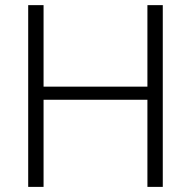

<svg xmlns="http://www.w3.org/2000/svg" viewBox="-20 -731 748 751"><path d="M150.4 -710.9V-392.1H556.6V-710.9H616.7V0H556.6V-340.8H150.4V0H90.3V-710.9Z"/></svg>

Font: Vazirmatn FD ExtraLight
Style: Regular
Weight: 200
Designer: Saber Rastikerdar
Foundry: Saber Rastikerdar
Version: Version 33.003